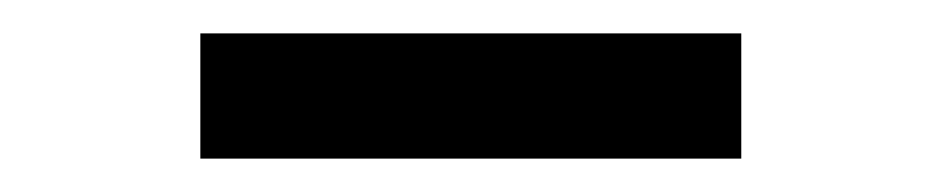

<svg xmlns="http://www.w3.org/2000/svg" viewBox="-20 -686 563 115"><path d="M100 -666H424V-591H100Z"/></svg>

Font: Cabin Medium
Style: Regular
Weight: 500
Designer: Pablo Impallari
Foundry: Pablo Impallari. http://www.impallari.com Igino Marini. http://www.ikern.com
Version: Version 2.200